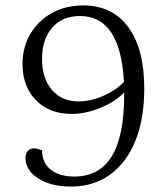

<svg xmlns="http://www.w3.org/2000/svg" viewBox="-20 -677 621 708"><path d="M287 -657Q394 -657 453 -577Q512 -497 512 -350Q512 -238 479 -157Q446 -76 385 -32.5Q324 11 241 11Q168 11 121 -19Q74 -49 74 -95Q74 -111 82.5 -120.5Q91 -130 107 -130Q113 -130 120.5 -127.5Q128 -125 135 -123Q135 -77 167 -51.5Q199 -26 254 -26Q346 -26 392 -100.5Q438 -175 438 -330V-336Q403 -301 349.5 -279Q296 -257 244 -257Q162 -257 112.5 -307.5Q63 -358 63 -441Q63 -503 92 -552Q121 -601 171.5 -629Q222 -657 287 -657ZM135 -460Q135 -388 171.5 -345.5Q208 -303 270 -303Q314 -303 361 -323.5Q408 -344 437 -375Q424 -618 275 -618Q210 -618 172.5 -575Q135 -532 135 -460Z"/></svg>

Font: Petrona Light
Style: Regular
Weight: 300
Designer: Ringo R. Seeber
Foundry: Ringo R. Seeber
Version: Version 2.001; ttfautohint (v1.8.3)